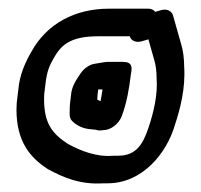

<svg xmlns="http://www.w3.org/2000/svg" viewBox="-20 -746 464 444"><path d="M261.5 -477.3C273 -507.9 278.9 -541.6 282.6 -573.9C285.9 -589.8 286.5 -602.9 264.3 -602.9H231.3C224.6 -602.9 217.8 -601.8 210.1 -600.4L198.3 -598.4C186.5 -596.5 173.8 -587.4 166.4 -576.3L160.4 -567.3C156.3 -561.1 145.3 -544.9 144.2 -525.5C143.1 -515.7 141.1 -503.8 141.1 -489.7V-480.7C141.1 -474.9 143.7 -469.3 146.5 -466.5C156.4 -456.6 170.7 -448.4 190.2 -447.1C196.3 -446.5 200.1 -446.3 201.5 -446C206.5 -443.8 213.1 -443.9 218.4 -445.1C218.5 -445.1 218.6 -445.1 218.7 -445.1L219.7 -445.1C235.6 -445.1 254.8 -459.3 261.5 -477.3ZM212.5 -512.1C209.9 -513.1 208.2 -513.8 204.9 -515.7C205 -522.3 205.9 -529.3 207 -539.1H217.1C215.8 -530.2 214.3 -521 212.5 -512.1ZM307.7 -650.5 323.2 -655 337 -606.1C340.3 -595.5 342.1 -580.6 342.1 -566.7C342.1 -566.1 342.2 -565.2 342.2 -564.7C345.1 -526.6 334.7 -484.5 323.9 -452.2C311.1 -413.6 295.7 -385.9 253.3 -385.9H243.3C242.6 -385.9 241.6 -385.8 241.1 -385.8C202.2 -382.8 167.5 -396.9 137.2 -413.1C100.3 -437.2 81.9 -460.9 81.9 -517.3C81.9 -525.7 82.3 -531.5 83.6 -539L85.6 -555.6C88.7 -580.1 93.7 -593.7 105.2 -613.3C121.2 -640.7 141.4 -662.1 206.7 -662.1H280C283.5 -650.7 295.7 -647 307.7 -650.5ZM339.1 -718.7C335.6 -722.9 330.2 -725.9 323.3 -725.9L231.3 -725.9C155.1 -725.9 88.4 -692.2 52.4 -626C39.7 -604.1 24.9 -573.5 22.3 -537.5L20.4 -523C19.1 -514.5 18.1 -503 18.1 -492.7C18.1 -420.4 48 -382.6 90.2 -355.2C90.5 -355.1 91.1 -354.7 91.5 -354.5C123.7 -337.2 163.5 -318.3 219.8 -322.1H228.7C309.9 -322.1 365.7 -392.3 384.3 -456.5C396.5 -493.4 409.3 -541.4 405.9 -592.3C405.7 -610.1 404 -627.1 398.9 -644L380 -710.7C377.3 -720.1 366.3 -726.6 352.3 -722.5Z"/></svg>

Font: Tape
Style: Regular
Weight: 500
Foundry: Cannot Into Space Fonts
Version: Version 0.97